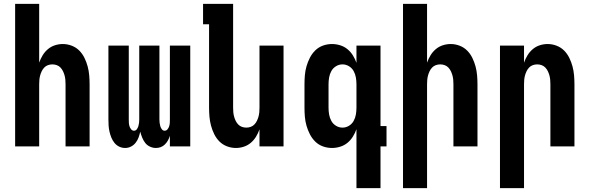

<svg xmlns="http://www.w3.org/2000/svg" viewBox="-20 -755 3040 990"><path d="M58 0V-735H182V-432Q189 -452 200 -470Q211 -488 227 -501.5Q243 -515 263 -521.5Q283 -528 304 -528Q327 -528 349.5 -519.5Q372 -511 388.5 -494.5Q405 -478 415.5 -456.5Q426 -435 432 -412.5Q438 -390 440 -366.5Q442 -343 442 -320V0H318V-320Q318 -332 317 -343.5Q316 -355 313 -366Q310 -377 305 -387.5Q300 -398 292 -406.5Q284 -415 273 -419Q262 -423 250 -423Q238 -423 227 -419Q216 -415 208 -406.5Q200 -398 195 -387.5Q190 -377 187 -366Q184 -355 183 -343.5Q182 -332 182 -320V0Z M625 8Q609 8 594.5 1Q580 -6 570 -18.5Q560 -31 554 -46Q548 -61 544.5 -76.5Q541 -92 540 -107.5Q539 -123 539 -139V-520H644V-139Q644 -130 644.5 -121.5Q645 -113 647.5 -104.5Q650 -96 656 -88.5Q662 -81 671 -81Q680 -81 685.5 -88.5Q691 -96 693.5 -104.5Q696 -113 697 -121.5Q698 -130 698 -139V-520H802V-139Q802 -130 803 -121.5Q804 -113 806.5 -104.5Q809 -96 814.5 -88.5Q820 -81 829 -81Q838 -81 844 -88.5Q850 -96 852.5 -104.5Q855 -113 855.5 -121.5Q856 -130 856 -139V-520H961V0H856V-55Q852 -42 846 -31Q840 -20 830.5 -10.5Q821 -1 809 3.5Q797 8 784 8Q768 8 753 1Q738 -6 728.5 -18.5Q719 -31 713 -46Q707 -61 703 -76Q700 -61 694.5 -46Q689 -31 679 -18.5Q669 -6 655 1Q641 8 625 8Z M1196 8Q1173 8 1150.5 -0.5Q1128 -9 1111.5 -25.5Q1095 -42 1084.5 -63.5Q1074 -85 1068 -107.5Q1062 -130 1060 -153.5Q1058 -177 1058 -200V-630H1027V-735H1182V-200Q1182 -188 1183 -176.5Q1184 -165 1187 -154Q1190 -143 1195 -132.5Q1200 -122 1208 -113.5Q1216 -105 1227 -101Q1238 -97 1250 -97Q1262 -97 1273 -101Q1284 -105 1292 -113.5Q1300 -122 1305 -132.5Q1310 -143 1313 -154Q1316 -165 1317 -176.5Q1318 -188 1318 -200V-520H1442V0H1318V-88Q1311 -68 1300 -50Q1289 -32 1273 -18.5Q1257 -5 1237 1.5Q1217 8 1196 8Z M1746 -97Q1764 -97 1779.5 -106.5Q1795 -116 1803.5 -131.5Q1812 -147 1815 -164.5Q1818 -182 1818 -200V-320Q1818 -338 1815 -355.5Q1812 -373 1803.5 -388.5Q1795 -404 1779.5 -413.5Q1764 -423 1746 -423Q1728 -423 1712.5 -413.5Q1697 -404 1688.5 -388.5Q1680 -373 1677 -355.5Q1674 -338 1674 -320V-200Q1674 -182 1677 -164.5Q1680 -147 1688.5 -131.5Q1697 -116 1712.5 -106.5Q1728 -97 1746 -97ZM1818 215V-89Q1811 -69 1799.5 -50.5Q1788 -32 1771.5 -18.5Q1755 -5 1734 1.5Q1713 8 1692 8Q1668 8 1645.5 0Q1623 -8 1606 -24.5Q1589 -41 1578 -62.5Q1567 -84 1560.5 -106.5Q1554 -129 1552 -152.5Q1550 -176 1550 -200V-320Q1550 -344 1552 -367.5Q1554 -391 1560.5 -413.5Q1567 -436 1578 -457.5Q1589 -479 1606 -495.5Q1623 -512 1645.5 -520Q1668 -528 1692 -528Q1713 -528 1734 -521.5Q1755 -515 1771.5 -501.5Q1788 -488 1799.5 -469.5Q1811 -451 1818 -431V-520H1942V-105H1973V0H1942V215Z M2058 215V-735H2182V-432Q2189 -452 2200 -470Q2211 -488 2227 -501.5Q2243 -515 2263 -521.5Q2283 -528 2304 -528Q2327 -528 2349.5 -519.5Q2372 -511 2388.5 -494.5Q2405 -478 2415.5 -456.5Q2426 -435 2432 -412.5Q2438 -390 2440 -366.5Q2442 -343 2442 -320V0H2318V-320Q2318 -332 2317 -343.5Q2316 -355 2313 -366Q2310 -377 2305 -387.5Q2300 -398 2292 -406.5Q2284 -415 2273 -419Q2262 -423 2250 -423Q2238 -423 2227 -419Q2216 -415 2208 -406.5Q2200 -398 2195 -387.5Q2190 -377 2187 -366Q2184 -355 2183 -343.5Q2182 -332 2182 -320V215Z M2558 215V-520H2682V-432Q2689 -452 2700 -470Q2711 -488 2727 -501.5Q2743 -515 2763 -521.5Q2783 -528 2804 -528Q2827 -528 2849.5 -519.5Q2872 -511 2888.5 -494.5Q2905 -478 2915.5 -456.5Q2926 -435 2932 -412.5Q2938 -390 2940 -366.5Q2942 -343 2942 -320V0H2818V-320Q2818 -332 2817 -343.5Q2816 -355 2813 -366Q2810 -377 2805 -387.5Q2800 -398 2792 -406.5Q2784 -415 2773 -419Q2762 -423 2750 -423Q2738 -423 2727 -419Q2716 -415 2708 -406.5Q2700 -398 2695 -387.5Q2690 -377 2687 -366Q2684 -355 2683 -343.5Q2682 -332 2682 -320V215Z"/></svg>

Font: Iosevka Extrabold
Style: Regular
Weight: 800
Monospace: yes
Designer: Belleve Invis
Foundry: Belleve Invis
Version: Version 32.5.0; ttfautohint (v1.8.4)